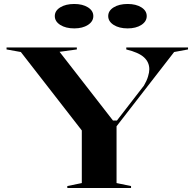

<svg xmlns="http://www.w3.org/2000/svg" viewBox="-20 -947 981 967"><path d="M319 0V-10L392 -25V-290L85 -685L13 -698V-708H367V-698L280 -686L549 -340H569L705 -516Q719 -540 725.5 -561.5Q732 -583 732 -598Q732 -634 705 -658.5Q678 -683 616 -698V-708H927V-698L857 -685L567 -311V-25L640 -10V0ZM623 -927Q665 -927 692 -910Q719 -893 719 -866Q719 -839 692 -821.5Q665 -804 623 -804Q580 -804 552.5 -821.5Q525 -839 525 -866Q525 -893 552.5 -910Q580 -927 623 -927ZM354 -927Q396 -927 423 -910Q450 -893 450 -866Q450 -839 423 -821.5Q396 -804 354 -804Q311 -804 283.5 -821.5Q256 -839 256 -866Q256 -893 283.5 -910Q311 -927 354 -927Z"/></svg>

Font: Kalnia SemiExpanded
Style: Regular
Weight: 400
Width: 6
Designer: Frida Medrano
Foundry: Frida Medrano
Version: Version 1.105